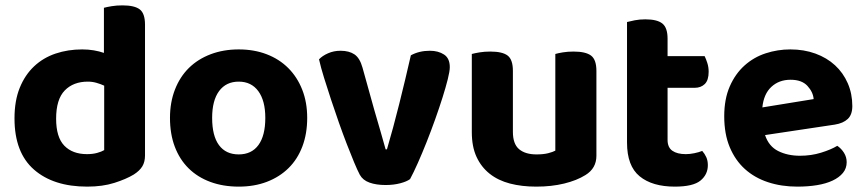

<svg xmlns="http://www.w3.org/2000/svg" viewBox="-20 -680 3226 715"><path d="M286 -496Q309 -496 329.5 -492.5Q350 -489 367 -483V-651Q378 -654 396 -657Q414 -660 436 -660Q481 -660 500.5 -645Q520 -630 520 -588V-101Q520 -77 510 -60.5Q500 -44 478 -30Q450 -13 406 1Q362 15 305 15Q179 15 106.5 -48.5Q34 -112 34 -239Q34 -305 53.5 -353Q73 -401 107 -433Q141 -465 187 -480.5Q233 -496 286 -496ZM368 -361Q355 -367 339.5 -371.5Q324 -376 307 -376Q253 -376 221 -343Q189 -310 189 -238Q189 -169 219.5 -137.5Q250 -106 304 -106Q325 -106 341.5 -110.5Q358 -115 368 -121Z M1124 -241Q1124 -182 1106 -134.5Q1088 -87 1054.5 -54Q1021 -21 974 -3Q927 15 869 15Q811 15 763.5 -2.5Q716 -20 682.5 -53Q649 -86 631 -133.5Q613 -181 613 -241Q613 -299 631.5 -346.5Q650 -394 683.5 -427Q717 -460 764.5 -478Q812 -496 869 -496Q926 -496 973 -478Q1020 -460 1053.5 -426.5Q1087 -393 1105.5 -346Q1124 -299 1124 -241ZM869 -376Q822 -376 796 -341Q770 -306 770 -241Q770 -174 795.5 -139.5Q821 -105 869 -105Q917 -105 942.5 -140Q968 -175 968 -241Q968 -305 942 -340.5Q916 -376 869 -376Z M1581 -491Q1612 -491 1633.5 -477Q1655 -463 1655 -430Q1655 -415 1647.5 -385Q1640 -355 1628 -317Q1616 -279 1600.5 -235.5Q1585 -192 1568.5 -150.5Q1552 -109 1536 -73Q1520 -37 1507 -13Q1495 -4 1470.5 2.5Q1446 9 1416 9Q1381 9 1356 0Q1331 -9 1320 -29Q1311 -46 1298.5 -76Q1286 -106 1271.5 -143.5Q1257 -181 1242 -223.5Q1227 -266 1213 -308.5Q1199 -351 1187 -389.5Q1175 -428 1168 -459Q1180 -472 1201.5 -481.5Q1223 -491 1248 -491Q1280 -491 1300 -477.5Q1320 -464 1330 -428L1374 -270Q1386 -228 1398 -187.5Q1410 -147 1416 -124H1421Q1444 -202 1467 -294Q1490 -386 1510 -474Q1541 -491 1581 -491Z M2201 -100Q2201 -53 2160 -28Q2128 -8 2081 3.5Q2034 15 1977 15Q1923 15 1879 3.5Q1835 -8 1803.5 -33Q1772 -58 1754.5 -96Q1737 -134 1737 -188V-479Q1748 -482 1766 -485Q1784 -488 1806 -488Q1851 -488 1870.5 -473Q1890 -458 1890 -416V-189Q1890 -144 1913 -124.5Q1936 -105 1978 -105Q2004 -105 2021.5 -109.5Q2039 -114 2048 -119V-479Q2058 -482 2076 -485Q2094 -488 2116 -488Q2161 -488 2181 -473Q2201 -458 2201 -416V-100Z M2466 -159Q2466 -131 2484 -118.5Q2502 -106 2534 -106Q2549 -106 2566 -109.5Q2583 -113 2595 -118Q2604 -108 2610 -95Q2616 -82 2616 -65Q2616 -30 2588.5 -7.5Q2561 15 2493 15Q2409 15 2362 -23.5Q2315 -62 2315 -149V-598Q2326 -601 2344 -604.5Q2362 -608 2383 -608Q2427 -608 2446.5 -592.5Q2466 -577 2466 -536V-471H2604Q2609 -461 2614 -445.5Q2619 -430 2619 -413Q2619 -381 2604.5 -367Q2590 -353 2567 -353H2466V-159Z M2829 -177Q2843 -135 2878 -117.5Q2913 -100 2959 -100Q3001 -100 3038 -111.5Q3075 -123 3098 -137Q3113 -127 3123 -111Q3133 -95 3133 -76Q3133 -53 3119 -36Q3105 -19 3080.5 -7.5Q3056 4 3022.5 9.5Q2989 15 2949 15Q2890 15 2840 -1.5Q2790 -18 2754 -50.5Q2718 -83 2697.5 -132Q2677 -181 2677 -247Q2677 -311 2697.5 -358Q2718 -405 2752.5 -436Q2787 -467 2831.5 -481.5Q2876 -496 2923 -496Q2974 -496 3016.5 -480.5Q3059 -465 3089.5 -437Q3120 -409 3137 -370Q3154 -331 3154 -285Q3154 -253 3137 -237Q3120 -221 3089 -216ZM2924 -383Q2881 -383 2852.5 -356.5Q2824 -330 2819 -280L3010 -311Q3008 -337 2987 -360Q2966 -383 2924 -383Z"/></svg>

Font: Baloo Thambi 2
Style: Bold
Weight: 700
Designer: Aadarsh Rajan and Ek Type
Foundry: Ek Type
Version: Version 1.640;hotconv 1.0.111;makeotfexe 2.5.65597; ttfautoh